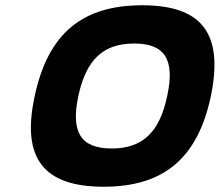

<svg xmlns="http://www.w3.org/2000/svg" viewBox="-20 -699 833 728"><path d="M373 9C150 9 60 -94 111 -332C162 -576 296 -679 519 -679C743 -679 830 -575 779 -332C728 -95 597 9 373 9ZM277 -335C248 -197 286 -136 404 -136C520 -136 585 -197 614 -335C644 -473 605 -534 489 -534C371 -534 307 -473 277 -335Z"/></svg>

Font: LT Wave Text Black Italic
Style: Regular
Weight: 900
Designer: Daniel Lyons
Version: Version 2.5 (Glyphs App)